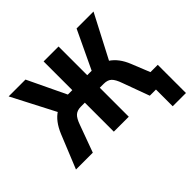

<svg xmlns="http://www.w3.org/2000/svg" viewBox="-194 -950 1363 1363"><g transform="rotate(-45 487.5 -268.5)"><path d="M821 168V0H774V-115H954V168ZM18 0 121 -253Q140 -299 165 -332Q190 -365 221.5 -384.5Q253 -404 291 -411L221 -369L47 -705H216L363 -397L342 -417H398V-705H548V-417H603L583 -397L729 -705H899L724 -369L656 -411Q695 -403 726.5 -382.5Q758 -362 782.5 -330Q807 -298 825 -253L927 0H759L685 -202Q668 -251 647.5 -271Q627 -291 588 -291H548V0H398V-291H358Q322 -291 300.5 -272.5Q279 -254 261 -202L187 0Z"/></g></svg>

Font: Nunito Sans 7pt Condensed ExtraBold
Style: Regular
Weight: 800
Width: 3
Designer: Vernon Adams
Foundry: Vernon Adams
Version: Version 3.101;gftools[0.9.27]